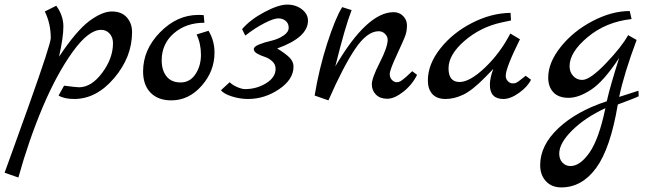

<svg xmlns="http://www.w3.org/2000/svg" viewBox="-88 -431 2818 836"><path d="M487 -291Q487 -183 409.5 -91.5Q332 0 235 0Q192 0 167 -15L191 -58Q244 -51 256 -51Q310 -51 357 -114Q404 -177 404 -243Q404 -268 389.5 -284.5Q375 -301 352 -301Q297 -301 227.5 -204Q158 -107 97.5 36.5Q37 180 -8 342L-68 321Q-66 315 -30.5 217.5Q5 120 39 24Q133 -240 133 -265Q133 -329 107 -381L157 -406Q188 -363 188 -315.5Q188 -268 169 -184Q245 -298 301 -339.5Q357 -381 399 -381Q441 -381 464 -355.5Q487 -330 487 -291Z M820 -297Q846 -254 846 -202Q846 -121 790 -57.5Q734 6 658 6Q600 6 567.5 -27.5Q535 -61 535 -120Q535 -215 609 -290.5Q683 -366 775 -366Q792 -366 799 -365L802 -332Q722 -332 669 -286Q616 -240 616 -168Q616 -125 637 -98.5Q658 -72 698.5 -72Q739 -72 763 -108Q787 -144 787 -192.5Q787 -241 768 -281Z M1253 -341Q1253 -268 1119 -220Q1155 -198 1172.5 -180.5Q1190 -163 1190 -141Q1190 -85 1127 -42.5Q1064 0 992 0Q957 0 922 -11Q887 -22 874 -38L912 -73Q924 -61 944.5 -52Q965 -43 979 -43Q1029 -43 1070.5 -68.5Q1112 -94 1112 -131Q1112 -151 1097 -164.5Q1082 -178 1064.5 -183.5Q1047 -189 1032 -197.5Q1017 -206 1017 -217Q1017 -228 1040.5 -237.5Q1064 -247 1093 -253.5Q1122 -260 1145.5 -275.5Q1169 -291 1169 -310Q1169 -329 1156 -340Q1143 -351 1123.5 -351Q1104 -351 1063 -330Q1022 -309 980 -276L966 -304Q1002 -346 1063.5 -378.5Q1125 -411 1162.5 -411Q1200 -411 1226.5 -390.5Q1253 -370 1253 -341Z M1707 -121 1728 -105Q1706 -61 1667.5 -31Q1629 -1 1598 -1Q1567 -1 1549 -19Q1531 -37 1531 -64Q1531 -91 1565.5 -158.5Q1600 -226 1600 -258Q1600 -272 1588.5 -283.5Q1577 -295 1561 -295Q1510 -295 1458 -217.5Q1406 -140 1342 6L1282 -15Q1301 -131 1336.5 -241.5Q1372 -352 1402 -400L1443 -387Q1415 -316 1372 -142Q1510 -378 1626 -378Q1651 -378 1667.5 -361Q1684 -344 1684 -321Q1684 -298 1678 -279.5Q1672 -261 1640.5 -193.5Q1609 -126 1609 -109Q1609 -92 1619 -82.5Q1629 -73 1638 -73Q1647 -73 1653 -76Q1659 -79 1666.5 -85Q1674 -91 1680 -96Q1686 -101 1694.5 -109.5Q1703 -118 1707 -121Z M2201 -101 2224 -84Q2210 -54 2172.5 -27Q2135 0 2104 0Q2045 0 2045 -62Q2045 -91 2060 -131L2023 -93Q1969 -38 1929.5 -19Q1890 0 1852 0Q1814 0 1794.5 -21.5Q1775 -43 1775 -81Q1775 -151 1829 -219.5Q1883 -288 1967 -331Q2051 -374 2135 -375L2137 -342L2095 -333Q2004 -313 1934.5 -253Q1865 -193 1865 -133.5Q1865 -74 1913 -74Q1958 -74 2024 -137Q2090 -200 2134 -285L2176 -260Q2114 -135 2114 -101Q2114 -87 2123.5 -77.5Q2133 -68 2142.5 -68Q2152 -68 2155 -69Q2158 -70 2161 -71.5Q2164 -73 2168.5 -76Q2173 -79 2176.5 -82Q2180 -85 2188 -91Q2196 -97 2201 -101Z M2692 -36 2693 -12Q2683 -6 2602 24Q2570 215 2508 300Q2446 385 2356 385Q2314 385 2289 358Q2264 331 2264 288Q2264 202 2343 127.5Q2422 53 2554 10Q2569 -57 2608 -179Q2541 -77 2486.5 -41Q2432 -5 2388 -5Q2344 -5 2321.5 -29Q2299 -53 2299 -93Q2299 -159 2354 -227.5Q2409 -296 2492.5 -339.5Q2576 -383 2654 -383L2662 -348Q2551 -336 2471.5 -270Q2392 -204 2392 -143Q2392 -117 2408 -100Q2424 -83 2447 -83Q2481 -83 2550 -155Q2619 -227 2647 -278L2684 -257Q2629 -110 2608 -9ZM2548 40Q2461 80 2404 136Q2347 192 2347 238Q2347 262 2361 277Q2375 292 2396 292Q2438 292 2479 233Q2520 174 2548 40Z"/></svg>

Font: Marck Script
Style: Regular
Weight: 400
Designer: Denis Masharov, Marck Fogel
Foundry: Denis Masharov
Version: Version 1.002